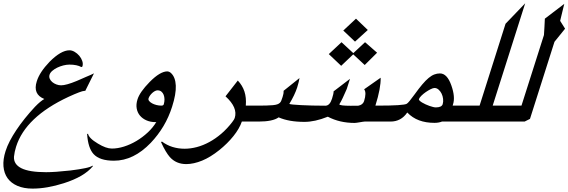

<svg xmlns="http://www.w3.org/2000/svg" viewBox="-164 -807 3431 1159"><path d="M397 195.8Q370.6 228 326.7 253.7Q282.7 279.3 221.7 298.8Q119.1 331.5 32.7 331.5Q-20.5 331.5 -58.8 314.9Q-97.2 298.3 -118.4 268.6Q-139.6 238.8 -143.1 197Q-146.5 155.3 -130.4 105Q-121.1 75.7 -104.5 43.7Q-87.9 11.7 -65.2 -22.2Q-42.5 -56.2 -14.2 -91.6Q14.2 -127 47.4 -162.6Q64.9 -180.7 78.6 -191.9Q92.3 -203.1 103.5 -209.5Q32.7 -237.8 58.1 -316.4Q75.2 -371.6 135.3 -434.1Q204.1 -503.4 255.4 -503.4Q270.5 -503.4 286.4 -494.1Q302.2 -484.9 314.5 -470.5Q326.7 -456.1 332.5 -439Q338.4 -421.9 333.5 -405.8Q330.6 -402.3 327.1 -402.3Q300.3 -417 255.4 -417Q237.8 -417 218.5 -412.1Q199.2 -407.2 181.9 -398.9Q164.6 -390.6 151.9 -379.6Q139.2 -368.7 135.3 -356.4Q131.3 -343.8 136.2 -332Q141.1 -320.3 151.6 -311.5Q162.1 -302.7 176.3 -297.4Q190.4 -292 204.6 -292Q235.8 -292 299.3 -318.4Q300.3 -318.8 307.6 -322Q314.9 -325.2 326.7 -330.3Q338.4 -335.4 354 -342.3Q369.6 -349.1 387.2 -356.4H386.7Q389.6 -357.4 395 -360.4Q400.4 -363.3 403.3 -364.3L350.6 -258.3H344.7Q328.1 -258.3 249 -222.2Q-10.3 -101.1 -66.9 78.6Q-76.7 109.9 -79.6 138.7Q-82.5 184.6 -34.9 208.5Q12.7 232.4 114.3 232.4Q139.2 232.4 175.8 230Q212.4 227.5 260.3 222.2Q316.4 215.3 350.8 208Q385.3 200.7 393.6 192.9Z M824.7 -177.7Q829.1 -192.9 828.9 -207.8Q828.6 -222.7 824 -234.6Q819.3 -246.6 810.1 -254.2Q800.8 -261.7 787.1 -261.7Q779.3 -261.7 770.8 -257.1Q762.2 -252.4 754.6 -245.4Q747.1 -238.3 741.2 -230Q735.4 -221.7 732.9 -213.9Q730 -205.1 736.3 -197.3Q742.7 -189.5 754.2 -183.1Q765.6 -176.8 780.5 -173.1Q795.4 -169.4 810.1 -169.4Q822.3 -169.4 824.7 -177.7ZM875 -163.1Q855 -100.1 822.8 -45.9Q790.5 8.3 746.1 55.2Q642.6 163.1 523.9 163.1Q437.5 163.1 400.9 123Q367.7 86.9 361.8 2.4L367.2 0Q369.6 13.2 384.3 28.1Q398.9 43 426.8 59.6Q476.1 89.8 511.2 89.8Q546.4 89.8 585 77.6Q623.5 65.4 659.9 43.7Q696.3 22 727.8 -7.3Q759.3 -36.6 779.8 -70.8Q778.3 -69.8 774.9 -69.8Q744.6 -69.8 720.5 -80.3Q696.3 -90.8 680.9 -109.1Q665.5 -127.4 661.1 -152.6Q656.7 -177.7 666 -207Q679.2 -250.5 739.3 -312Q771.5 -344.7 798.1 -360.4Q824.7 -376 845.2 -376Q851.1 -376 857.4 -373.3Q863.8 -370.6 869.1 -365.2Q895 -340.3 897.2 -290Q899.4 -239.7 875 -163.1Z M1312 -73.2H1295.9Q1288.6 -51.8 1275.6 -29.5Q1262.7 -7.3 1245.1 14.6Q1227.5 36.6 1205.8 58.1Q1184.1 79.6 1159.7 99.1Q1106 142.1 1055.9 162.6Q1005.9 183.1 960.9 183.6Q898.9 183.6 860.8 140.6Q849.6 127.9 836.2 105.7Q822.8 83.5 808.1 50.8L813.5 47.4Q842.8 69.3 877.4 80.1Q912.1 90.8 950.2 90.8Q986.3 90.8 1024.2 80.8Q1062 70.8 1099.4 50.5Q1136.7 30.3 1172.4 -0.2Q1208 -30.8 1239.7 -72.3H1239.3Q1249.5 -85 1252.9 -94.7Q1272.9 -157.2 1197.3 -225.6L1271.5 -320.8Q1299.3 -291.5 1311.5 -254.6Q1323.7 -217.8 1319.8 -169.4H1342.8Z M2056.2 -626 1979 -555.7 1908.2 -622.6 1984.9 -694.3ZM1820.8 -480.5 1897.5 -552.2 1968.8 -486.3 2039.6 -552.2 2112.3 -488.8 2037.6 -414.6 1968.3 -479 1895.5 -409.7ZM2093.3 -73.2H2037.1Q2034.2 -73.2 2026.1 -72Q2018.1 -70.8 2008.5 -69.1Q1999 -67.4 1990.2 -66.2Q1981.4 -64.9 1977.1 -64.9Q1886.2 -64.9 1814.9 -102.5Q1774.4 -86.4 1740 -78.9Q1705.6 -71.3 1673.3 -71.3Q1579.6 -71.3 1518.1 -98.6Q1482.4 -73.2 1397 -73.2H1283.2L1314 -169.4H1379.9Q1416.5 -169.4 1441.4 -169.9Q1466.3 -170.4 1483.2 -172.1Q1500 -173.8 1509.8 -177.2Q1519.5 -180.7 1525.1 -186Q1530.8 -191.4 1533.9 -199.2Q1537.1 -207 1540.5 -217.8L1542 -222.2Q1548.8 -241.2 1547.9 -258.8L1644 -335.9Q1641.1 -315.4 1629.9 -278.8Q1614.7 -232.9 1582.5 -179.7Q1585.9 -177.7 1605 -175.8Q1624 -173.8 1653.8 -172.4Q1683.6 -170.9 1721.4 -169.9Q1759.3 -168.9 1800.3 -168.9Q1826.7 -168.9 1840.3 -211.4Q1850.6 -243.7 1849.6 -255.4L1948.7 -331.1L1929.2 -270Q1921.9 -253.9 1916 -240.5Q1910.2 -227.1 1905 -216.1Q1899.9 -205.1 1894.8 -195.6Q1889.6 -186 1884.3 -177.2Q1887.7 -168.5 1952.6 -168.5Q1998 -168.5 1998.5 -168.9Q2025.9 -173.8 2033.7 -196.3Q2049.8 -247.6 2034.2 -268.1L2133.8 -337.9Q2135.7 -276.4 2102.1 -169.4H2124Z M2508.3 -178.2Q2512.7 -192.9 2510.7 -210Q2508.8 -227.1 2501.7 -241.7Q2494.6 -256.3 2483.4 -266.1Q2472.2 -275.9 2459 -275.9Q2450.2 -275.9 2435.5 -268.6Q2420.9 -261.2 2406 -251Q2391.1 -240.7 2379.4 -229Q2367.7 -217.3 2364.7 -208.5Q2363.8 -204.6 2369.1 -199.2Q2374.5 -193.8 2383.8 -188.2Q2393.1 -182.6 2404.8 -177.2Q2416.5 -171.9 2428.2 -167.7Q2439.9 -163.6 2450.2 -161.1Q2460.4 -158.7 2466.8 -158.7Q2502 -158.7 2508.3 -178.2ZM2563.5 -73.2H2503.9Q2495.6 -69.8 2484.1 -67.6Q2472.7 -65.4 2458.5 -65.4Q2406.7 -65.4 2366 -80.6Q2325.2 -95.7 2294.4 -127.9Q2257.3 -73.2 2193.4 -73.2H2064.5L2095.2 -169.4H2114.7Q2273.4 -169.4 2291.5 -180.7Q2297.4 -184.1 2308.8 -198Q2320.3 -211.9 2338.4 -236.8Q2364.3 -272.9 2384.8 -297.1Q2405.3 -321.3 2423.1 -336.2Q2440.9 -351.1 2457.5 -357.4Q2474.1 -363.8 2491.7 -363.8Q2535.2 -363.8 2560.5 -291.5Q2572.8 -256.8 2575.4 -228Q2578.1 -199.2 2570.3 -175.8L2568.8 -170.9V-169.4H2594.2Z M2839.4 -73.2H2525.4L2555.7 -169.4H2731L2887.7 -663.6L3006.3 -787.1L2810.1 -169.4H2870.1Z M3247.1 -633.8 3183.1 -554.7 3035.2 -89.4 3002.9 -73.2H2810.5L2841.3 -169.4H2983.9L3119.6 -595.7Q3121.6 -619.6 3122.6 -645Q3123.5 -670.4 3125 -694.3L3242.2 -783.7L3217.3 -681.2Z"/></svg>

Font: XB Khoramshahr
Style: Italic
Weight: 400
Italic angle: -12°
Designer: Behnam
Foundry: Irmug
Version: Version 8.005 2009